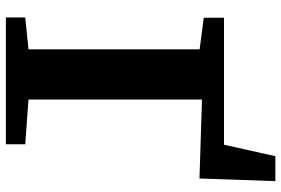

<svg xmlns="http://www.w3.org/2000/svg" viewBox="-172 -786 958 654"><g transform="rotate(90 307.0 -459.0)"><path d="M39.5 0V-66L148 -77V-660L40.5 -674V-743H473L512 -918H597L588 -659.5L319 -668V-77L471.5 -66V0Z"/></g></svg>

Font: Merriweather Black
Style: Regular
Weight: 900
Designer: Eben Sorkin
Foundry: Eben Sorkin
Version: Version 2.200;gftools[0.9.31]